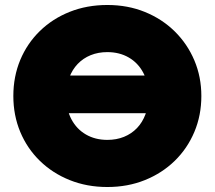

<svg xmlns="http://www.w3.org/2000/svg" viewBox="-20 -735 861 770"><path d="M175.5 -281V-432H656.5V-281ZM410.5 15Q328.5 15 259.5 -12.8Q190.5 -40.5 139.8 -90Q89 -139.5 61.2 -206Q33.5 -272.5 33.5 -350Q33.5 -428 61.2 -494.5Q89 -561 139.8 -610.5Q190.5 -660 259.5 -687.5Q328.5 -715 410.5 -715Q492.5 -715 561.2 -687Q630 -659 680.8 -609Q731.5 -559 759.5 -492.8Q787.5 -426.5 787.5 -350Q787.5 -272.5 759.5 -206Q731.5 -139.5 680.8 -90Q630 -40.5 561.2 -12.8Q492.5 15 410.5 15ZM410.5 -174Q447 -174 477.2 -186.2Q507.5 -198.5 529.5 -221.5Q551.5 -244.5 563.5 -277Q575.5 -309.5 575.5 -350Q575.5 -404 554.5 -443.5Q533.5 -483 496.2 -504.5Q459 -526 410.5 -526Q374 -526 343.8 -513.8Q313.5 -501.5 291.5 -478.5Q269.5 -455.5 257.5 -423Q245.5 -390.5 245.5 -350Q245.5 -296 266.5 -256.5Q287.5 -217 324.8 -195.5Q362 -174 410.5 -174Z"/></svg>

Font: Geologica Black
Style: Regular
Weight: 900
Designer: Sindre Bremnes, Frode Helland
Foundry: Monokrom Skriftforlag AS
Version: Version 1.010;gftools[0.9.28]